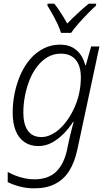

<svg xmlns="http://www.w3.org/2000/svg" viewBox="-20 -785 586 1045"><path d="M168 240Q124 240 86.5 230Q49 220 22 206V151Q40 161 64 170.5Q88 180 114.5 185.5Q141 191 167 191Q242 191 285 150Q328 109 345 30L353 -9Q357 -26 361.5 -46.5Q366 -67 371.5 -86.5Q377 -106 381 -122H378Q357 -89 328 -59Q299 -29 264 -9.5Q229 10 188 10Q144 10 112.5 -12Q81 -34 65 -74.5Q49 -115 49 -172Q49 -226 60 -279Q71 -332 92 -379.5Q113 -427 144.5 -463.5Q176 -500 217 -521Q258 -542 307 -542Q348 -542 376 -526Q404 -510 420.5 -484.5Q437 -459 444 -430H447L476 -532H521L401 29Q386 99 356.5 145.5Q327 192 280 216Q233 240 168 240ZM206 -39Q231 -39 256.5 -51Q282 -63 306 -85Q330 -107 350.5 -137Q371 -167 387 -203.5Q403 -240 411.5 -280.5Q420 -321 420 -364Q420 -426 392 -459.5Q364 -493 311 -493Q272 -493 240 -474.5Q208 -456 183 -424Q158 -392 141.5 -351Q125 -310 116 -264Q107 -218 107 -172Q107 -109 131.5 -74Q156 -39 206 -39ZM312 -606Q305 -630 292 -657Q279 -684 264.5 -710Q250 -736 238 -755L239 -765H275Q287 -751 299.5 -732.5Q312 -714 324 -694.5Q336 -675 346 -657Q373 -685 404 -713.5Q435 -742 463 -765H503V-755Q484 -738 457.5 -711Q431 -684 406.5 -656Q382 -628 367 -606Z"/></svg>

Font: Noto Sans Display Light
Style: Italic
Weight: 300
Italic angle: -12°
Designer: Monotype Design Team
Foundry: Monotype Imaging Inc.
Version: Version 2.003